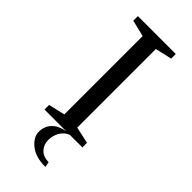

<svg xmlns="http://www.w3.org/2000/svg" viewBox="-303 -806 1090 1090"><g transform="rotate(45 242.0 -261.5)"><path d="M264 0H90V-37L189 -60V-689L90 -713V-750H394V-713L294 -690V-59L394 -37V0H293Q262 12 244.5 41.5Q227 71 227 107Q227 143 250 168.5Q273 194 318 195L324 227Q245 227 200.5 191Q156 155 156 111.5Q156 68 184 38.5Q212 9 264 0Z"/></g></svg>

Font: Ledger
Style: Regular
Weight: 400
Designer: Denis Masharov
Foundry: Denis Masharov
Version: 1.001